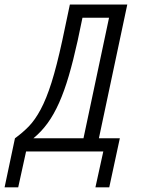

<svg xmlns="http://www.w3.org/2000/svg" viewBox="-101 -657 667 833"><path d="M-36.1 -57.1Q-2.9 -81.1 23.9 -108.6Q50.8 -136.2 75.4 -182.1Q100.1 -228 122.6 -299.1Q145 -370.1 168.9 -480L202.1 -637.2H451.2L328.1 -57.1H418.9L373 155.8H313L347.2 0H12.2L-22 155.8H-81.1ZM235.8 -480Q216.8 -394 197.5 -328.1Q178.2 -262.2 155.5 -211.2Q132.8 -160.2 105.5 -122.6Q78.1 -85 43.9 -57.1H261.2L372.1 -580.1H256.8Z"/></svg>

Font: Anonymous Pro
Style: Italic
Weight: 400
Italic angle: -12°
Monospace: yes
Designer: Mark Simonson
Version: Version 1.003